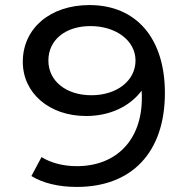

<svg xmlns="http://www.w3.org/2000/svg" viewBox="-20 -729 740 758"><path d="M333 -709C178 -709 70 -617 70 -485C70 -361 175 -271 320 -271C413 -271 492 -308 539 -371C540 -361 540 -351 540 -342C540 -177 440 -73 283 -73C230 -73 180 -86 144 -109L104 -34C149 -6 212 9 283 9C502 9 631 -129 631 -362C631 -578 518 -709 333 -709ZM341 -353C241 -353 171 -409 171 -490C171 -571 238 -626 337 -626C439 -626 515 -568 515 -490C515 -411 442 -353 341 -353Z"/></svg>

Font: FIGSv2-sans-serif Medium
Style: Regular
Weight: 500
Designer: Matt McInerney, Pablo Impallari, Rodrigo Fuenzalida,Mirko Velimirovic
Foundry: Matt McInerney, Pablo Impallari, Rodrigo Fuenzalida
Version: Version 4.021;hotconv 1.0.109;makeotfexe 2.5.65596